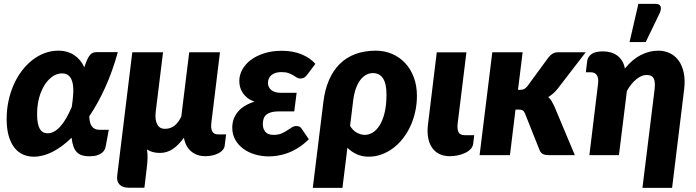

<svg xmlns="http://www.w3.org/2000/svg" viewBox="-20 -782 3511 968"><path d="M220.5 -110Q252 -110 282.8 -143Q313.5 -176 342 -243.5Q347 -277 349 -307.5Q351 -338 346.5 -361.2Q342 -384.5 329.2 -398.2Q316.5 -412 292.5 -412Q267.5 -412 245 -396.5Q222.5 -381 205 -353.8Q187.5 -326.5 177.2 -288.8Q167 -251 167 -206.5Q167 -158 179.8 -134Q192.5 -110 220.5 -110ZM574 -519Q547.5 -423 510.8 -341.8Q474 -260.5 430 -195.5Q430.5 -180.5 433.2 -168Q436 -155.5 442 -146.5Q448 -137.5 458 -132.5Q468 -127.5 483 -127.5H528.5L513 -44.5Q511.5 -36 507 -27Q502.5 -18 493.2 -10.8Q484 -3.5 468.8 1.2Q453.5 6 429.5 6Q409 6 394 1.2Q379 -3.5 368 -14.2Q357 -25 350.5 -43Q344 -61 341 -87.5Q293 -41 244.8 -16.5Q196.5 8 151 8Q121 8 95.8 -3.2Q70.5 -14.5 52.2 -38Q34 -61.5 23.8 -97.2Q13.5 -133 13.5 -182.5Q13.5 -229.5 23 -273.5Q32.5 -317.5 49.5 -355.8Q66.5 -394 90.5 -425.5Q114.5 -457 143.5 -479.5Q172.5 -502 205.2 -514.2Q238 -526.5 273.5 -526.5Q298 -526.5 318.5 -520.5Q339 -514.5 355.2 -503.5Q371.5 -492.5 384 -477Q396.5 -461.5 405 -443Q413 -467 420 -482Q427 -497 434.2 -505.2Q441.5 -513.5 449.2 -516.2Q457 -519 467 -519Z M1120 -104.5 1112.5 -45Q1111 -35.5 1103.5 -26.5Q1096 -17.5 1083.2 -10.2Q1070.5 -3 1053 1.2Q1035.5 5.5 1014.5 5.5Q975 5.5 945.8 -17.2Q916.5 -40 907 -87.5Q880.5 -50.5 851.2 -30.8Q822 -11 786 -11Q747 -11 721 -28.5Q724.5 -7 723.8 16.2Q723 39.5 720.5 60L708 164.5H631Q598.5 164.5 582.8 148.5Q567 132.5 571 102.5L647 -518.5H802L765 -218Q760.5 -179.5 772.2 -156Q784 -132.5 811.5 -132.5Q840 -132.5 860.2 -148.8Q880.5 -165 894 -194.5L934 -518.5H1089L1045.5 -162.5Q1039 -104.5 1078.5 -104.5Z M1386.5 -220.5Q1363 -220.5 1347.2 -216Q1331.5 -211.5 1322.2 -203.2Q1313 -195 1309 -183Q1305 -171 1305 -156Q1305 -133 1317.8 -117.5Q1330.5 -102 1359 -102Q1383 -102 1399 -109Q1415 -116 1427.5 -124.2Q1440 -132.5 1450.8 -139.5Q1461.5 -146.5 1475 -146.5Q1492.5 -146.5 1500.5 -133.5L1537 -80Q1510.5 -53.5 1483 -36.5Q1455.5 -19.5 1429 -10Q1402.5 -0.5 1378.5 3Q1354.5 6.5 1336 6.5Q1299.5 6.5 1266 -3.2Q1232.5 -13 1207 -31.8Q1181.5 -50.5 1166.2 -77.2Q1151 -104 1151 -138.5Q1151 -184 1179 -218Q1207 -252 1263 -269.5Q1241 -277.5 1226.5 -289.2Q1212 -301 1203 -315Q1194 -329 1190.2 -344Q1186.5 -359 1186.5 -374Q1186.5 -403.5 1201.5 -431Q1216.5 -458.5 1244.2 -479.5Q1272 -500.5 1311.8 -513.2Q1351.5 -526 1401 -526Q1457.5 -526 1501 -507.8Q1544.5 -489.5 1570 -460L1530 -407Q1520 -393.5 1511.8 -389.8Q1503.5 -386 1493.5 -386Q1484.5 -386 1476.8 -391Q1469 -396 1458.8 -402.2Q1448.5 -408.5 1434.5 -413.5Q1420.5 -418.5 1399 -418.5Q1367 -418.5 1349 -403.8Q1331 -389 1331 -363.5Q1331 -342.5 1347.5 -328.2Q1364 -314 1398.5 -314H1475.5L1463.5 -220.5Z M1745 -147.5Q1759.5 -123 1780 -112.5Q1800.5 -102 1819.5 -102Q1839.5 -102 1859 -113.8Q1878.5 -125.5 1894 -150.2Q1909.5 -175 1919 -213.2Q1928.5 -251.5 1928.5 -305Q1928.5 -334 1923.8 -354.8Q1919 -375.5 1910 -388.5Q1901 -401.5 1888.2 -407.5Q1875.5 -413.5 1860 -413.5Q1843.5 -413.5 1827.5 -405.5Q1811.5 -397.5 1798 -380.5Q1784.5 -363.5 1774.8 -337.2Q1765 -311 1760.5 -274.5ZM1610.5 -269Q1618 -330.5 1638.8 -378.5Q1659.5 -426.5 1692.8 -459.5Q1726 -492.5 1771.8 -509.5Q1817.5 -526.5 1875 -526.5Q1919 -526.5 1956.8 -510.2Q1994.5 -494 2022.2 -464.5Q2050 -435 2066 -392.8Q2082 -350.5 2082 -299Q2082 -256.5 2073 -217Q2064 -177.5 2048 -143.5Q2032 -109.5 2009.5 -81.5Q1987 -53.5 1959.8 -33.5Q1932.5 -13.5 1901.8 -2.8Q1871 8 1838 8Q1806.5 8 1779.5 -4Q1752.5 -16 1731.5 -37L1706.5 165H1557Z M2182 -518H2331.5L2287.5 -160.5Q2284 -130.5 2291.8 -115.5Q2299.5 -100.5 2323 -100.5H2371L2365.5 -56.5Q2363.5 -41.5 2352 -29.8Q2340.5 -18 2323.5 -10.2Q2306.5 -2.5 2286.8 1.5Q2267 5.5 2248.5 5.5Q2216 5.5 2193.2 -6.5Q2170.5 -18.5 2156.8 -39.8Q2143 -61 2138.2 -90Q2133.5 -119 2137.5 -152.5Z M2615 -518.5 2591.5 -329H2602Q2615 -329 2622.8 -333.2Q2630.5 -337.5 2639 -347.5L2746 -493.5Q2756 -506 2767.2 -512.2Q2778.5 -518.5 2795 -518.5H2933L2791 -334Q2770.5 -308.5 2744 -292.5Q2754 -284 2760.8 -272.8Q2767.5 -261.5 2774 -248L2878 0H2744Q2727.5 0 2716.5 -5.8Q2705.5 -11.5 2700 -26L2627 -209.5Q2621.5 -222 2615.2 -225.8Q2609 -229.5 2595 -229.5H2579L2551 0H2398L2462 -518.5Z M2940.5 -474.5Q2942.5 -494 2961.2 -508.5Q2980 -523 3020 -523Q3040.5 -523 3059 -517.8Q3077.5 -512.5 3092 -501.8Q3106.5 -491 3116.5 -474.8Q3126.5 -458.5 3130.5 -436.5Q3167.5 -482.5 3210.5 -504.5Q3253.5 -526.5 3299 -526.5Q3331 -526.5 3357.8 -513.5Q3384.5 -500.5 3402.2 -475.5Q3420 -450.5 3427.5 -413.8Q3435 -377 3429 -329.5L3368.5 165H3219L3280 -329.5Q3282.5 -350.5 3281.2 -365Q3280 -379.5 3275 -388Q3270 -396.5 3261.2 -400.2Q3252.5 -404 3240 -404Q3215 -404 3188.2 -382.5Q3161.5 -361 3140.5 -323L3100.5 0H2951.5L2995 -358Q2999 -388 2989.2 -402.8Q2979.5 -417.5 2959.5 -417.5H2933.5ZM3154 -570 3198.5 -762.5H3285.5Q3305 -762.5 3310.2 -750.2Q3315.5 -738 3306.5 -717L3235.5 -570Z"/></svg>

Font: Lato ExtraBold
Style: Italic
Weight: 800
Italic angle: -7°
Designer: Lukasz Dziedzic with Adam Twardoch and Botio Nikoltchev
Foundry: tyPoland Lukasz Dziedzic
Version: Version 2.015; 2015-08-06; http://www.latofonts.com/